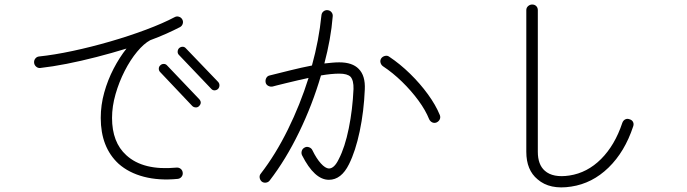

<svg xmlns="http://www.w3.org/2000/svg" viewBox="-20 -810 3040 850"><path d="M766 -18Q684 -10 617 -27.5Q550 -45 505 -85Q426 -158 426 -288Q426 -345 441.5 -400.5Q457 -456 483 -506Q509 -556 540 -595Q475 -575 407 -557.5Q339 -540 275.5 -527.5Q212 -515 158 -509Q148 -508 140 -515Q132 -522 131 -532Q130 -543 136.5 -551Q143 -559 153 -560Q220 -567 302 -584.5Q384 -602 468.5 -626.5Q553 -651 627.5 -679Q702 -707 753 -734Q762 -739 772 -736Q782 -733 787 -724Q792 -715 789 -705Q786 -695 777 -690Q750 -676 716.5 -661Q683 -646 645 -632Q617 -617 587 -581Q557 -545 532 -496Q507 -447 491.5 -393Q476 -339 476 -288Q476 -180 539 -123Q614 -54 761 -68Q772 -69 780 -62.5Q788 -56 789 -45Q790 -35 783.5 -27Q777 -19 766 -18ZM945 -416Q938 -410 929.5 -410Q921 -410 915 -417L772 -567Q766 -573 766.5 -582Q767 -591 773 -597Q780 -603 788.5 -603Q797 -603 803 -596L946 -447Q952 -440 951.5 -431Q951 -422 945 -416ZM861 -340Q855 -334 846 -334.5Q837 -335 831 -341L689 -491Q683 -497 683 -506Q683 -515 690 -521Q696 -527 705 -527Q714 -527 720 -520L862 -371Q876 -355 861 -340Z M1139 -6Q1131 -13 1129.5 -23.5Q1128 -34 1135 -42Q1200 -126 1254.5 -236.5Q1309 -347 1346 -465Q1326 -461 1299 -454.5Q1272 -448 1246.5 -442Q1221 -436 1204 -431.5Q1187 -427 1187 -427Q1177 -425 1167.5 -430Q1158 -435 1156 -445Q1154 -456 1159 -465Q1164 -474 1174 -476Q1218 -487 1266.5 -499Q1315 -511 1361 -520Q1392 -632 1403 -742Q1404 -753 1412 -759.5Q1420 -766 1430 -765Q1441 -764 1447.5 -756Q1454 -748 1453 -738Q1449 -687 1439.5 -634.5Q1430 -582 1416 -529Q1434 -531 1450.5 -532.5Q1467 -534 1482 -534Q1540 -534 1568 -505Q1598 -475 1595 -414Q1591 -317 1572.5 -229Q1554 -141 1525 -83Q1491 -14 1436 -14Q1372 -14 1317 -123Q1313 -132 1316 -142Q1319 -152 1329 -157Q1338 -162 1348.5 -158Q1359 -154 1363 -145Q1381 -108 1400.5 -86.5Q1420 -65 1436 -64Q1460 -64 1480 -106Q1507 -158 1524 -241.5Q1541 -325 1545 -416Q1546 -454 1532 -470Q1518 -484 1482 -484Q1465 -484 1444.5 -482Q1424 -480 1401 -476Q1363 -346 1304 -224.5Q1245 -103 1174 -11Q1168 -3 1157.5 -1.5Q1147 0 1139 -6ZM1913 -268Q1903 -264 1894 -268Q1885 -272 1880 -282Q1864 -322 1832.5 -365Q1801 -408 1760 -448Q1719 -488 1675 -517Q1667 -523 1664.5 -533Q1662 -543 1668 -552Q1674 -560 1684.5 -562.5Q1695 -565 1703 -559Q1751 -527 1795.5 -483.5Q1840 -440 1874.5 -392.5Q1909 -345 1927 -301Q1931 -291 1927 -282Q1923 -273 1913 -268Z M2509 16Q2414 31 2360 -16Q2310 -57 2310 -138V-765Q2310 -776 2318 -783Q2326 -790 2336 -790Q2347 -790 2354 -783Q2361 -776 2361 -765V-138Q2361 -81 2392 -54Q2428 -22 2501 -33Q2580 -45 2641 -106Q2702 -167 2735 -266Q2739 -277 2748 -281.5Q2757 -286 2767 -282Q2778 -279 2782.5 -270Q2787 -261 2783 -250Q2746 -138 2674 -68Q2602 2 2509 16Z"/></svg>

Font: Kurewa Gothic CJK TC Regular
Style: Regular
Weight: 400
Designer: Max Yao
Foundry: Max-Everyday
Version: Version 1.071; ttfautohint (v1.8.3)